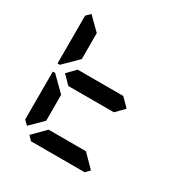

<svg xmlns="http://www.w3.org/2000/svg" viewBox="-204 -1094 1224 1264"><g transform="rotate(30 408.0 -462.5)"><path d="M130 -75 99 -105V-469H117L130 -456L223 -364V-167ZM130 -544 117 -531H99V-894L130 -925L223 -833V-636ZM581 -562 642 -500 581 -438H235L174 -500L235 -562ZM642 -31 612 0H204L174 -31L266 -124H550Z"/></g></svg>

Font: DSEG7 Classic Mini
Style: Bold
Weight: 700
Designer: Keshikan(Twitter:@keshinomi_88pro)
Version: Version 0.46